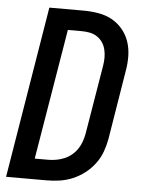

<svg xmlns="http://www.w3.org/2000/svg" viewBox="-53 -777 605 819"><g transform="rotate(5 250.0 -367.5)"><path d="M4 0 125 -735H272Q304 -735 336 -729.5Q368 -724 394 -709.5Q420 -695 439.5 -671.5Q459 -648 468.5 -619Q478 -590 478.5 -558Q479 -526 473 -493L425 -199Q420 -171 410 -143.5Q400 -116 382 -92Q364 -68 340 -49.5Q316 -31 288.5 -19.5Q261 -8 233 -4Q205 0 177 0ZM119 -88H176Q193 -88 210.5 -91Q228 -94 245 -101Q262 -108 276.5 -120Q291 -132 301 -147Q311 -162 317 -179Q323 -196 326 -213L375 -508Q378 -526 378 -543.5Q378 -561 374 -577.5Q370 -594 361 -607.5Q352 -621 338 -630.5Q324 -640 307 -643.5Q290 -647 272 -647H212Z"/></g></svg>

Font: Iosevka Term Curly Semibold
Style: Italic
Weight: 600
Italic angle: -9°
Designer: Belleve Invis
Foundry: Belleve Invis
Version: Version 32.3.0